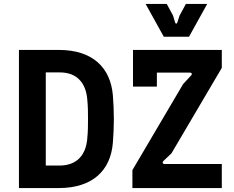

<svg xmlns="http://www.w3.org/2000/svg" viewBox="-20 -953 1186 973"><path d="M76 0H278C449 0 541 -89 552 -230C555 -266 557 -311 557 -350C557 -389 555 -434 552 -470C540 -611 449 -700 278 -700H76ZM281 -114H212V-586H281C373 -587 415 -529 422 -452C426 -411 426 -386 426 -350C426 -314 426 -289 422 -248C415 -171 373 -114 281 -114ZM651 0H1104V-122H814C803 -122 801 -131 810 -139L849 -176L1104 -609V-700H654V-514H775V-585H942C953 -585 956 -577 946 -568L908 -527L651 -91ZM810 -767H938L1030 -933H922L890 -874L879 -840C876 -831 870 -831 867 -840L857 -874L825 -933H718Z"/></svg>

Font: Finlandica SemiBold
Style: Regular
Weight: 600
Designer: Niklas Ekholm, Juho Hiilivirta, Jaakko Suomalainen
Foundry: Helsinki Type Studio
Version: Version 2.000;Glyphs 3.2 (3202)